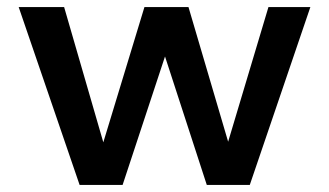

<svg xmlns="http://www.w3.org/2000/svg" viewBox="-20 -525 935 545"><path d="M206 0 33 -505H162L284 -84H262L390 -505H515L639 -84H616L742 -505H861L689 0H567L433 -412H464L328 0Z"/></svg>

Font: Inclusive Sans SemiBold
Style: Regular
Weight: 600
Designer: Olivia King
Foundry: Olivia King
Version: Version 2.004